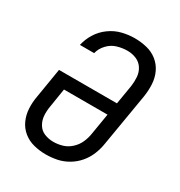

<svg xmlns="http://www.w3.org/2000/svg" viewBox="-176 -864 929 993"><g transform="rotate(30 288.0 -367.5)"><path d="M241 8Q274 8 307 1.5Q340 -5 371 -23Q402 -41 425 -68Q448 -95 461 -127Q474 -159 479 -191L532 -506Q538 -544 536 -581Q534 -618 519 -650Q504 -682 476.5 -704Q449 -726 413.5 -734.5Q378 -743 341 -743Q304 -743 266 -733.5Q228 -724 195 -700Q162 -676 141 -642Q120 -608 112 -571H197Q204 -601 227 -625.5Q250 -650 280.5 -659Q311 -668 341 -668Q369 -668 394 -657.5Q419 -647 433.5 -624.5Q448 -602 450 -574.5Q452 -547 448 -519L429 -405H83L54 -229Q47 -192 49 -155Q51 -118 65.5 -86Q80 -54 107 -32Q134 -10 169 -1Q204 8 241 8ZM243 -68Q215 -68 190 -78Q165 -88 151 -111Q137 -134 135 -161.5Q133 -189 138 -217L156 -330H416L395 -204Q391 -177 379.5 -151Q368 -125 346 -104.5Q324 -84 297 -76Q270 -68 243 -68Z"/></g></svg>

Font: Iosevka Sparkle Oblique
Style: Regular
Weight: 400
Italic angle: -9°
Designer: Belleve Invis
Foundry: Belleve Invis
Version: Version 4.5.0; ttfautohint (v1.8.3)